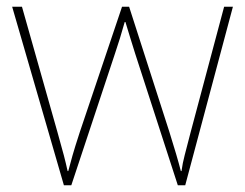

<svg xmlns="http://www.w3.org/2000/svg" viewBox="-20 -547 725 568"><path d="M380 -388Q372 -414 365.5 -434.5Q359 -455 351 -482H349Q335 -432 320 -388L191 1H169L16 -527H45L150 -156Q163 -110 169 -87Q175 -64 180 -41H182Q188 -64 194.5 -87Q201 -110 216 -156L341 -527H362L481 -157Q504 -84 515 -41H517Q520 -64 526.5 -88.5Q533 -113 544 -156L643 -527H669L528 1H506Z"/></svg>

Font: Noto Sans Kannada Thin
Style: Regular
Weight: 100
Designer: Jelle Bosma - Monotype Design Team
Foundry: Monotype Imaging Inc.
Version: Version 2.005; ttfautohint (v1.8.4.7-5d5b)